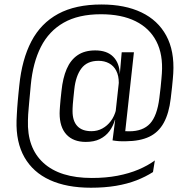

<svg xmlns="http://www.w3.org/2000/svg" viewBox="-20 -684 864 876"><path d="M371.5 -36.5Q314.5 -36.5 283.2 -70.2Q252 -104 252 -167Q252 -173.5 252.5 -181.5Q253 -189.5 253.8 -200.8Q254.5 -212 256.2 -228.8Q258 -245.5 260.5 -269Q266.5 -328 284.2 -369.2Q302 -410.5 334 -432.2Q366 -454 414.5 -454Q468 -454 496.5 -425.2Q525 -396.5 526.5 -346.5H541.5L522 -293.5Q522 -296.5 522 -299.8Q522 -303 522 -306Q522 -339 510.2 -361.5Q498.5 -384 477.5 -395.2Q456.5 -406.5 429.5 -406.5Q377.5 -406.5 351.5 -372Q325.5 -337.5 319 -276.5Q316.5 -252.5 314.8 -236Q313 -219.5 312.2 -208.2Q311.5 -197 311.2 -189.5Q311 -182 311 -177Q311 -132 332.8 -108.8Q354.5 -85.5 397 -85.5Q424.5 -85.5 447 -97.8Q469.5 -110 485.8 -131.8Q502 -153.5 509.5 -183L518 -137.5H504.5Q496 -108 479 -85.2Q462 -62.5 435.5 -49.5Q409 -36.5 371.5 -36.5ZM493.5 -43.5 507 -149 506 -160 525 -333 526.5 -344 535 -442.5 535.5 -445.5H591L547.5 -49.5ZM534.5 -87.5Q543 -86 550.2 -85.5Q557.5 -85 570 -85Q632 -85 664.5 -120.2Q697 -155.5 707 -236.5Q710.5 -263 712.8 -285.2Q715 -307.5 716.5 -324Q718 -340.5 718.5 -349Q724.5 -435 693.5 -495.2Q662.5 -555.5 598.5 -587.2Q534.5 -619 440.5 -619Q338 -619 270.5 -580.5Q203 -542 166.5 -470Q130 -398 120.5 -296.5Q118.5 -275 116.8 -256.2Q115 -237.5 113.5 -221.2Q112 -205 110.8 -190Q109.5 -175 108.5 -161.8Q107.5 -148.5 107.5 -136Q103 -9.5 178.2 59.2Q253.5 128 399 128Q463 128 516.2 117.8Q569.5 107.5 612 89.5Q654.5 71.5 686.5 48L678 101Q644.5 122.5 602.8 138.8Q561 155 509.2 163.8Q457.5 172.5 395 172.5Q284 172.5 207.2 137.2Q130.5 102 91.5 33.5Q52.5 -35 55.5 -134.5Q56 -148 56.8 -162Q57.5 -176 58.5 -191Q59.5 -206 61 -222.5Q62.5 -239 64.2 -256.8Q66 -274.5 68 -294Q80 -413 123.2 -495.5Q166.5 -578 245.5 -620.8Q324.5 -663.5 443 -663.5Q550 -663.5 625.2 -627.5Q700.5 -591.5 738.5 -521.5Q776.5 -451.5 770.5 -349.5Q770 -339.5 768.5 -323.5Q767 -307.5 764.8 -285.5Q762.5 -263.5 759 -235Q751 -167 727.2 -123.8Q703.5 -80.5 661.2 -60.2Q619 -40 554 -39.5Q536 -39 522 -40Q508 -41 493.5 -43.5Z"/></svg>

Font: Anek Latin Light
Style: Regular
Weight: 300
Designer: Yesha Goshar
Foundry: Ek Type
Version: Version 1.003